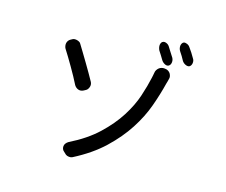

<svg xmlns="http://www.w3.org/2000/svg" viewBox="-120 -1013 1439 1222"><g transform="rotate(15 600.0 -401.5)"><path d="M391 22Q382 15 379 6Q376 -3 377 -12.5Q378 -22 384.5 -30.5Q391 -39 401 -45Q512 -100 585 -169Q658 -238 704 -310.5Q750 -383 773 -452.5Q796 -522 808 -578Q810 -586 811.5 -594.5Q813 -603 815 -613Q816 -623 821.5 -631.5Q827 -640 834.5 -646Q842 -652 851.5 -654.5Q861 -657 870 -656L883 -654Q891 -652 898.5 -646.5Q906 -641 910.5 -633Q915 -625 916.5 -615.5Q918 -606 915 -598Q912 -588 911 -582Q910 -576 906 -565Q888 -492 859 -411Q830 -330 778 -249.5Q726 -169 647 -94Q568 -19 451 41Q442 46 428.5 44.5Q415 43 407 37ZM258 -685Q264 -688 271.5 -688Q279 -688 286.5 -686Q294 -684 301 -680Q308 -676 311 -670Q325 -647 342 -619Q359 -591 376.5 -561.5Q394 -532 410.5 -503.5Q427 -475 439 -453Q443 -446 444 -437.5Q445 -429 442.5 -421Q440 -413 435.5 -406Q431 -399 424 -395L409 -387Q401 -383 392.5 -382Q384 -381 375.5 -384Q367 -387 360.5 -392.5Q354 -398 349 -406Q337 -430 321.5 -458.5Q306 -487 289.5 -515Q273 -543 257.5 -569Q242 -595 229 -615Q225 -622 223.5 -632Q222 -642 224 -650.5Q226 -659 231.5 -666.5Q237 -674 245 -678ZM946 -847Q955 -850 968 -844.5Q981 -839 988 -828Q998 -815 1009 -797.5Q1020 -780 1029 -764Q1034 -757 1035 -748.5Q1036 -740 1034.5 -732.5Q1033 -725 1029 -719Q1025 -713 1019 -710Q1008 -706 993.5 -713Q979 -720 971 -733Q964 -746 955.5 -760.5Q947 -775 939 -786Q933 -795 931 -804.5Q929 -814 930 -822Q931 -830 935 -837Q939 -844 946 -847ZM818 -817Q827 -821 840 -815.5Q853 -810 860 -799Q869 -785 880 -767Q891 -749 901 -734Q905 -726 906 -718Q907 -710 905.5 -702Q904 -694 900 -688.5Q896 -683 890 -680Q879 -675 864.5 -683Q850 -691 842 -705Q835 -717 826 -731.5Q817 -746 809 -758Q805 -766 803 -775.5Q801 -785 802 -793Q803 -801 807 -808Q811 -815 818 -817Z"/></g></svg>

Font: Maple Mono NF CN
Style: Regular
Weight: 400
Monospace: yes
Designer: subframe7536
Version: Version 7.000